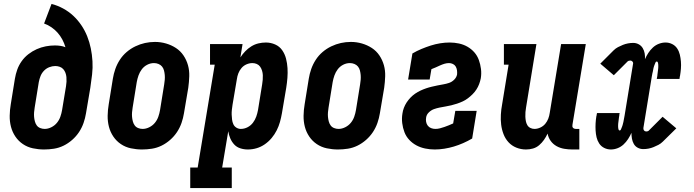

<svg xmlns="http://www.w3.org/2000/svg" viewBox="-20 -755 3540 980"><path d="M205 8Q176 8 148 2Q120 -4 97 -19.5Q74 -35 58.5 -58Q43 -81 36 -108Q29 -135 29.5 -164.5Q30 -194 35 -223L56 -353Q60 -377 68 -399.5Q76 -422 90.5 -442.5Q105 -463 125 -478.5Q145 -494 167.5 -504Q190 -514 213.5 -518.5Q237 -523 260 -523Q274 -523 288 -521Q302 -519 314 -514Q308 -535 298 -553.5Q288 -572 274.5 -587.5Q261 -603 243 -615.5Q225 -628 205 -635L243 -735Q274 -727 302.5 -711.5Q331 -696 354 -674.5Q377 -653 395 -626.5Q413 -600 425 -570Q437 -540 443.5 -508Q450 -476 452 -442.5Q454 -409 450 -374.5Q446 -340 441 -307L419 -177Q415 -152 406.5 -127.5Q398 -103 383.5 -81Q369 -59 348.5 -41Q328 -23 304.5 -11.5Q281 0 255.5 4Q230 8 205 8ZM208 -97Q225 -97 242 -105.5Q259 -114 270.5 -128Q282 -142 288 -159Q294 -176 297 -194L317 -315Q319 -327 319.5 -338.5Q320 -350 319 -361.5Q318 -373 314 -383.5Q310 -394 303 -402Q296 -410 285 -414Q274 -418 262 -418Q247 -418 231.5 -412Q216 -406 204.5 -394Q193 -382 187 -367Q181 -352 178 -336L157 -206Q155 -194 154 -182Q153 -170 154 -158.5Q155 -147 158 -135.5Q161 -124 167.5 -115Q174 -106 185 -101.5Q196 -97 208 -97Z M705 8Q676 8 648 2Q620 -4 597 -19.5Q574 -35 558.5 -58Q543 -81 536 -108Q529 -135 529.5 -164.5Q530 -194 535 -223L556 -353Q560 -378 568.5 -402.5Q577 -427 591.5 -449.5Q606 -472 626.5 -489.5Q647 -507 671 -518.5Q695 -530 720 -535.5Q745 -541 771 -541Q800 -541 827.5 -533Q855 -525 878 -510Q901 -495 916.5 -472Q932 -449 939.5 -422Q947 -395 946 -365.5Q945 -336 941 -307L919 -177Q915 -152 906.5 -127.5Q898 -103 883.5 -81Q869 -59 848.5 -41Q828 -23 804.5 -11.5Q781 0 755.5 4Q730 8 705 8ZM708 -97Q725 -97 742 -105.5Q759 -114 770.5 -128Q782 -142 788 -159Q794 -176 797 -194L818 -324Q820 -336 821 -348Q822 -360 821 -372Q820 -384 817 -395.5Q814 -407 807 -415.5Q800 -424 789 -428.5Q778 -433 766 -433Q748 -433 731.5 -424.5Q715 -416 704 -401.5Q693 -387 687 -370Q681 -353 678 -336L657 -206Q655 -194 654 -182Q653 -170 654 -158.5Q655 -147 658 -135.5Q661 -124 667.5 -115Q674 -106 685 -101.5Q696 -97 708 -97Z M951 205V100H989L1076 -425H1052V-530H1218L1207 -462Q1218 -479 1232 -493.5Q1246 -508 1263 -518.5Q1280 -529 1299 -533.5Q1318 -538 1337 -538Q1362 -538 1384.5 -528Q1407 -518 1420.5 -498.5Q1434 -479 1440 -455.5Q1446 -432 1447.5 -407.5Q1449 -383 1447 -357.5Q1445 -332 1441 -307L1419 -177Q1415 -154 1409 -132.5Q1403 -111 1392.5 -90Q1382 -69 1366.5 -50.5Q1351 -32 1331.5 -18.5Q1312 -5 1290 1.5Q1268 8 1245 8Q1225 8 1206.5 2Q1188 -4 1175.5 -17.5Q1163 -31 1155.5 -48.5Q1148 -66 1145 -85L1114 100H1163V205ZM1209 -97Q1227 -97 1243.5 -105.5Q1260 -114 1271 -128.5Q1282 -143 1288 -160Q1294 -177 1297 -194L1318 -324Q1320 -336 1321 -348Q1322 -360 1321.5 -371.5Q1321 -383 1317.5 -394.5Q1314 -406 1307.5 -415Q1301 -424 1290.5 -428.5Q1280 -433 1268 -433Q1253 -433 1238 -426.5Q1223 -420 1212.5 -407.5Q1202 -395 1196.5 -380.5Q1191 -366 1189 -351L1167 -221Q1165 -208 1163.5 -195Q1162 -182 1162.5 -169.5Q1163 -157 1164.5 -144.5Q1166 -132 1171 -121Q1176 -110 1186.5 -103.5Q1197 -97 1209 -97Z M1705 8Q1676 8 1648 2Q1620 -4 1597 -19.5Q1574 -35 1558.5 -58Q1543 -81 1536 -108Q1529 -135 1529.5 -164.5Q1530 -194 1535 -223L1556 -353Q1560 -378 1568.5 -402.5Q1577 -427 1591.5 -449.5Q1606 -472 1626.5 -489.5Q1647 -507 1671 -518.5Q1695 -530 1720 -535.5Q1745 -541 1771 -541Q1800 -541 1827.5 -533Q1855 -525 1878 -510Q1901 -495 1916.5 -472Q1932 -449 1939.5 -422Q1947 -395 1946 -365.5Q1945 -336 1941 -307L1919 -177Q1915 -152 1906.5 -127.5Q1898 -103 1883.5 -81Q1869 -59 1848.5 -41Q1828 -23 1804.5 -11.5Q1781 0 1755.5 4Q1730 8 1705 8ZM1708 -97Q1725 -97 1742 -105.5Q1759 -114 1770.5 -128Q1782 -142 1788 -159Q1794 -176 1797 -194L1818 -324Q1820 -336 1821 -348Q1822 -360 1821 -372Q1820 -384 1817 -395.5Q1814 -407 1807 -415.5Q1800 -424 1789 -428.5Q1778 -433 1766 -433Q1748 -433 1731.5 -424.5Q1715 -416 1704 -401.5Q1693 -387 1687 -370Q1681 -353 1678 -336L1657 -206Q1655 -194 1654 -182Q1653 -170 1654 -158.5Q1655 -147 1658 -135.5Q1661 -124 1667.5 -115Q1674 -106 1685 -101.5Q1696 -97 1708 -97Z M2199 8Q2174 8 2150 3Q2126 -2 2105.5 -13Q2085 -24 2069 -41Q2053 -58 2044.5 -80Q2036 -102 2033 -126.5Q2030 -151 2034 -175Q2036 -190 2041.5 -204.5Q2047 -219 2055.5 -232Q2064 -245 2075 -256.5Q2086 -268 2099 -277Q2112 -286 2126 -292.5Q2140 -299 2154.5 -304Q2169 -309 2184 -312.5Q2199 -316 2213.5 -319Q2228 -322 2243 -324.5Q2258 -327 2272.5 -332Q2287 -337 2298.5 -348.5Q2310 -360 2313 -375Q2314 -386 2312.5 -396.5Q2311 -407 2306 -415.5Q2301 -424 2291.5 -428.5Q2282 -433 2272 -433Q2260 -433 2248.5 -429.5Q2237 -426 2226 -421Q2215 -416 2204 -411Q2193 -406 2182 -402L2173 -349H2063L2085 -482Q2107 -495 2131 -505Q2155 -515 2178.5 -522.5Q2202 -530 2226.5 -534Q2251 -538 2275 -538Q2299 -538 2322.5 -533Q2346 -528 2366 -516.5Q2386 -505 2401 -488Q2416 -471 2424 -449Q2432 -427 2435 -403Q2438 -379 2434 -355Q2431 -340 2425.5 -325.5Q2420 -311 2411.5 -298Q2403 -285 2392 -274Q2381 -263 2368.5 -253.5Q2356 -244 2342 -237.5Q2328 -231 2313 -226Q2298 -221 2283.5 -217.5Q2269 -214 2254 -211.5Q2239 -209 2224 -206Q2209 -203 2195 -198Q2181 -193 2169 -181.5Q2157 -170 2155 -155Q2153 -144 2155 -133Q2157 -122 2163.5 -113.5Q2170 -105 2180.5 -101Q2191 -97 2202 -97Q2214 -97 2225.5 -100Q2237 -103 2248.5 -107Q2260 -111 2271 -115.5Q2282 -120 2293 -125L2304 -189H2413L2390 -48Q2368 -35 2344 -24.5Q2320 -14 2296.5 -7Q2273 0 2248 4Q2223 8 2199 8Z M2665 8Q2639 8 2615.5 -1.5Q2592 -11 2575.5 -29Q2559 -47 2550 -70.5Q2541 -94 2538 -119Q2535 -144 2536.5 -170.5Q2538 -197 2543 -223L2576 -425H2552V-530H2718L2665 -206Q2663 -195 2662 -183Q2661 -171 2661.5 -159.5Q2662 -148 2664 -137Q2666 -126 2671.5 -116.5Q2677 -107 2687 -102Q2697 -97 2708 -97Q2723 -97 2738 -104Q2753 -111 2763 -123Q2773 -135 2778.5 -149.5Q2784 -164 2786 -179L2844 -530H2970L2902 -119Q2901 -114 2901.5 -110Q2902 -106 2904.5 -103Q2907 -100 2911 -98.5Q2915 -97 2920 -97H2937V8H2902Q2881 8 2860 4.5Q2839 1 2821 -9Q2803 -19 2791 -35.5Q2779 -52 2775 -73Q2767 -56 2756.5 -41Q2746 -26 2732 -14Q2718 -2 2700.5 3Q2683 8 2665 8Z M3098 8Q3080 8 3064 0Q3048 -8 3038.5 -22.5Q3029 -37 3025 -54Q3021 -71 3020 -89Q3019 -107 3020 -125.5Q3021 -144 3024 -162Q3025 -165 3025.5 -167.5Q3026 -170 3026 -173Q3027 -175 3027 -176Q3027 -177 3027 -178H3143Q3143 -177 3142.5 -176Q3142 -175 3142 -174Q3142 -172 3141.5 -171Q3141 -170 3141 -169V-168Q3141 -167 3141 -166Q3141 -165 3141 -165Q3140 -161 3139.5 -157Q3139 -153 3138.5 -149Q3138 -145 3137.5 -141Q3137 -137 3136.5 -133Q3136 -129 3135.5 -125Q3135 -121 3135 -117Q3135 -113 3135 -109Q3135 -105 3135.5 -101Q3136 -97 3137.5 -93Q3139 -89 3143 -89Q3147 -89 3149 -93.5Q3151 -98 3152.5 -102Q3154 -106 3155.5 -109.5Q3157 -113 3158 -117Q3159 -121 3160 -125Q3161 -129 3162 -133Q3163 -137 3163.5 -141Q3164 -145 3165 -149Q3166 -153 3166.5 -157Q3167 -161 3168 -165L3211 -428Q3213 -435 3208.5 -440.5Q3204 -446 3197 -446Q3193 -446 3188.5 -444.5Q3184 -443 3181 -439L3113 -371L3044 -430L3112 -498Q3122 -508 3134.5 -514.5Q3147 -521 3159.5 -526Q3172 -531 3185.5 -533.5Q3199 -536 3212 -536Q3227 -536 3240 -529Q3253 -522 3260.5 -509.5Q3268 -497 3270.5 -482.5Q3273 -468 3272 -453Q3279 -469 3289 -484.5Q3299 -500 3312.5 -512.5Q3326 -525 3343 -531.5Q3360 -538 3377 -538Q3377 -538 3377 -538Q3377 -538 3377 -538Q3395 -538 3411 -530Q3427 -522 3436.5 -507.5Q3446 -493 3450 -476Q3454 -459 3455.5 -441Q3457 -423 3455.5 -404.5Q3454 -386 3451 -368Q3450 -365 3449.5 -362.5Q3449 -360 3449 -357Q3449 -355 3448.5 -354Q3448 -353 3448 -352H3332Q3332 -353 3332.5 -354Q3333 -355 3333 -356Q3333 -358 3333.5 -359Q3334 -360 3334 -361V-362Q3334 -363 3334 -364Q3334 -365 3335 -365Q3335 -369 3335.5 -373Q3336 -377 3336.5 -381Q3337 -385 3337.5 -389Q3338 -393 3338.5 -397Q3339 -401 3339.5 -405Q3340 -409 3340 -413Q3340 -417 3340 -421Q3340 -425 3339.5 -429Q3339 -433 3337.5 -437Q3336 -441 3332 -441Q3328 -441 3326 -436.5Q3324 -432 3322.5 -428Q3321 -424 3319.5 -420.5Q3318 -417 3317 -413Q3316 -409 3315 -405Q3314 -401 3313.5 -397Q3313 -393 3312 -389Q3311 -385 3310 -381Q3309 -377 3308.5 -373Q3308 -369 3307 -365L3264 -102Q3263 -95 3267 -89.5Q3271 -84 3278 -84Q3283 -84 3287 -85.5Q3291 -87 3294 -91L3362 -159L3432 -100L3363 -32Q3353 -22 3340.5 -15.5Q3328 -9 3315.5 -4Q3303 1 3290 3.5Q3277 6 3263 6Q3248 6 3235 -1Q3222 -8 3215 -20.5Q3208 -33 3205.5 -47.5Q3203 -62 3203 -77Q3196 -61 3186 -45.5Q3176 -30 3162.5 -17.5Q3149 -5 3132 1.5Q3115 8 3098 8Q3098 8 3098 8Q3098 8 3098 8Z"/></svg>

Font: Iosevka Slab Extrabold
Style: Italic
Weight: 800
Italic angle: -9°
Monospace: yes
Designer: Belleve Invis
Foundry: Belleve Invis
Version: Version 11.1.0; ttfautohint (v1.8.3)